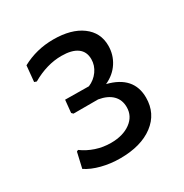

<svg xmlns="http://www.w3.org/2000/svg" viewBox="-118 -558 634 661"><g transform="rotate(-30 199.0 -228.0)"><path d="M357 -130Q357 -67 308 -30Q259 7 176 7Q138 7 103 -2Q68 -11 44 -27L58 -88L64 -91Q87 -74 115.5 -64.5Q144 -55 175 -55Q223 -55 253 -77Q283 -99 283 -135Q283 -164 264.5 -182.5Q246 -201 211 -207H113L107 -213L112 -263L206 -262Q230 -272 245 -293Q260 -314 260 -339Q260 -369 238.5 -384.5Q217 -400 176 -400Q118 -400 59 -366L50 -369L56 -432Q113 -463 180 -463Q251 -463 292.5 -432.5Q334 -402 334 -350Q334 -314 315 -284.5Q296 -255 261 -239Q357 -215 357 -130Z"/></g></svg>

Font: Alegreya Sans
Style: Regular
Weight: 400
Designer: Juan Pablo del Peral
Foundry: Huerta Tipografica
Version: Version 2.008; ttfautohint (v1.6)